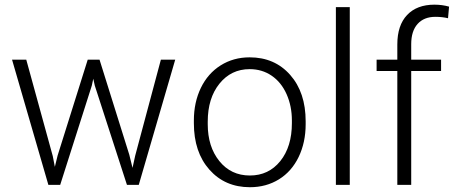

<svg xmlns="http://www.w3.org/2000/svg" viewBox="-20 -780 1915 810"><path d="M30.8 -528.3H90.8L202.6 -121.6L211.4 -76.2L223.1 -124L350.1 -528.3H399.9L525.4 -127.4L539.1 -71.8L550.3 -123L658.7 -528.3H719.2L565.4 0H515.6L379.9 -418.9L373.5 -447.8L367.2 -418.5L233.9 0H184.1Z M797.9 -260.3V-272Q797.9 -348.1 827.4 -409.2Q856.9 -470.2 910.9 -504.2Q964.8 -538.1 1033.2 -538.1Q1138.7 -538.1 1204.1 -464.1Q1269.5 -390.1 1269.5 -268.1V-255.9Q1269.5 -179.2 1240 -117.9Q1210.4 -56.6 1156.7 -23.4Q1103 9.8 1034.2 9.8Q929.2 9.8 863.5 -64.2Q797.9 -138.2 797.9 -260.3ZM856.4 -255.9Q856.4 -161.1 905.5 -100.3Q954.6 -39.6 1034.2 -39.6Q1113.3 -39.6 1162.4 -100.3Q1211.4 -161.1 1211.4 -260.7V-272Q1211.4 -332.5 1189 -382.8Q1166.5 -433.1 1126 -460.7Q1085.4 -488.3 1033.2 -488.3Q955.1 -488.3 905.8 -427Q856.4 -365.7 856.4 -266.6Z M1397 0V-750H1455.6V0Z M1568.8 -480.5V-528.3H1656.2V-592.3Q1656.2 -673.3 1697.5 -716.8Q1738.8 -760.3 1812.5 -760.3Q1845.7 -760.3 1874.5 -752L1870.1 -703.1Q1845.7 -709 1816.9 -709Q1768.6 -709 1741.7 -679Q1714.8 -648.9 1714.8 -593.8V-528.3H1840.8V-480.5H1714.8V0H1656.2V-480.5Z"/></svg>

Font: Roboto Light
Style: Regular
Weight: 300
Designer: Google
Version: Version 2.137; 2017